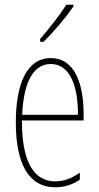

<svg xmlns="http://www.w3.org/2000/svg" viewBox="-20 -783 420 813"><path d="M291 -756V-763H261C227 -711 195 -671 150 -618V-606H164C203 -643 258 -707 291 -756ZM195 -537C94 -537 47 -429 47 -264C47 -94 99 10 214 10C255 10 290 -3 318 -22V-52C283 -27 249 -15 214 -15C119 -15 72 -106 73 -273H334V-301C334 -421 300 -537 195 -537ZM195 -512C278 -512 311 -414 310 -297H74C80 -442 125 -512 195 -512Z"/></svg>

Font: Noto Sans Armenian ExtraCondensed Thin
Style: Regular
Weight: 100
Width: 2
Designer: Monotype Design Team
Foundry: Monotype Imaging Inc.
Version: Version 2.008